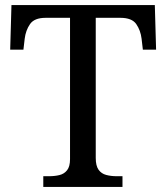

<svg xmlns="http://www.w3.org/2000/svg" viewBox="-20 -734 653 754"><path d="M150 0V-42H173Q195 -42 213.5 -46.5Q232 -51 243.5 -65.5Q255 -80 255 -109V-664H159Q115 -664 98 -639.5Q81 -615 77 -582L72 -539H20L25 -714H588L593 -539H541L536 -582Q532 -615 515 -639.5Q498 -664 453 -664H356V-114Q356 -83 367 -67.5Q378 -52 397 -47Q416 -42 438 -42H461V0Z"/></svg>

Font: Noto Serif Khmer
Style: Regular
Weight: 400
Designer: Danh Hong and the Monotype Design Team
Foundry: Monotype Imaging Inc.
Version: Version 2.003